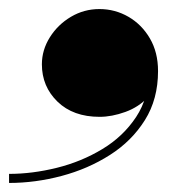

<svg xmlns="http://www.w3.org/2000/svg" viewBox="-52 -248 420 424"><path d="M-32 156V136Q19.5 136 73.8 122.5Q128 109 174 81.2Q220 53.5 248.5 10.5Q277 -32.5 277 -91H296Q296 -56 275.2 -33.8Q254.5 -11.5 224.8 -0.8Q195 10 168 10Q109.5 10 75 -23.5Q40.5 -57 40.5 -106Q40.5 -137.5 58 -165.5Q75.5 -193.5 104.5 -210.8Q133.5 -228 167.5 -228Q202 -228 231.5 -211Q261 -194 279 -163.2Q297 -132.5 297 -91Q297 -29 268 17.2Q239 63.5 190.8 94.2Q142.5 125 84.2 140.5Q26 156 -32 156Z"/></svg>

Font: Bodoni Moda 11pt Black
Style: Italic
Weight: 900
Italic angle: -13°
Designer: Owen Earl
Foundry: indestructible type
Version: Version 2.004